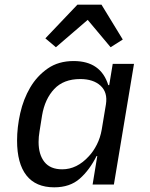

<svg xmlns="http://www.w3.org/2000/svg" viewBox="-20 -789 640 821"><path d="M376 0 396 -122H393Q363 -62 321 -25Q279 12 212 12Q133 12 93 -39Q53 -90 53 -188Q53 -245 66.5 -305Q80 -365 109 -414.5Q138 -464 184 -496Q230 -528 295 -528Q411 -528 443 -425H447L462 -516H553L467 0ZM246 -65Q309 -65 360 -121Q379 -141 394 -170.5Q409 -200 415 -235L433 -343Q441 -394 410 -422.5Q379 -451 323 -451Q252 -451 212 -408.5Q172 -366 160 -296L149 -227Q145 -204 145 -182Q145 -128 170 -96.5Q195 -65 246 -65ZM414 -769 505 -620 453 -587 355 -704 219 -587 174 -625 311 -769Z"/></svg>

Font: IBM Plex Mono Text
Style: Italic
Weight: 450
Italic angle: -9°
Monospace: yes
Designer: Mike Abbink, Paul van der Laan, Pieter van Rosmalen
Foundry: Bold Monday
Version: Version 2.1